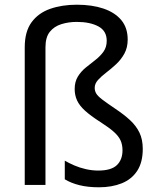

<svg xmlns="http://www.w3.org/2000/svg" viewBox="-20 -785 671 815"><path d="M522 -617Q522 -583 508 -557.5Q494 -532 473 -512.5Q452 -493 431 -477Q410 -461 396 -445.5Q382 -430 382 -412Q382 -399 388.5 -388Q395 -377 414 -362.5Q433 -348 470 -323Q506 -299 532 -275Q558 -251 572 -222Q586 -193 586 -153Q586 -96 562.5 -60Q539 -24 497 -7Q455 10 400 10Q353 10 317 1Q281 -8 255 -24V-103Q272 -93 295 -83Q318 -73 344.5 -67Q371 -61 397 -61Q452 -61 476 -84Q500 -107 500 -147Q500 -171 491.5 -189.5Q483 -208 462.5 -226Q442 -244 406 -267Q364 -294 340.5 -315.5Q317 -337 307 -359Q297 -381 297 -407Q297 -438 310.5 -460Q324 -482 344.5 -498.5Q365 -515 385.5 -531Q406 -547 419.5 -566Q433 -585 433 -612Q433 -654 397.5 -673Q362 -692 306 -692Q271 -692 240.5 -682.5Q210 -673 191.5 -650Q173 -627 173 -584V0H85V-584Q85 -651 114 -690.5Q143 -730 193 -747.5Q243 -765 306 -765Q371 -765 419.5 -748.5Q468 -732 495 -699.5Q522 -667 522 -617Z"/></svg>

Font: Noto Sans Khmer UI
Style: Regular
Weight: 400
Designer: Danh Hong and the Monotype Design Team
Foundry: Monotype Imaging Inc.
Version: Version 2.002